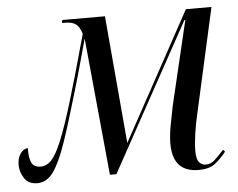

<svg xmlns="http://www.w3.org/2000/svg" viewBox="-66 -588 805 650"><g transform="rotate(-5 336.5 -263.0)"><path d="M584 10Q496 10 496 -87Q496 -113 502 -146Q508 -179 515 -213L583 -500H580L305 0H283L238 -467Q225 -420 214.5 -381.5Q204 -343 190 -296Q159 -189 136 -122Q113 -55 90.5 -24Q68 7 36 7Q6 7 -8 -14.5Q-22 -36 -22 -60Q-22 -84 -11 -99Q0 -114 14 -114Q13 -82 21 -65Q29 -48 52 -48Q73 -48 89.5 -66Q106 -84 124.5 -129Q143 -174 168 -256Q182 -302 195.5 -349.5Q209 -397 219 -433.5Q229 -470 233 -483Q226 -507 213.5 -516.5Q201 -526 178 -526H166L168 -536H313L351 -102L588 -536H675L595 -177Q588 -148 583 -113.5Q578 -79 578 -56Q578 -26 587.5 -16Q597 -6 609 -6Q626 -6 638.5 -17Q651 -28 672 -51L678 -44Q659 -20 639.5 -5Q620 10 584 10Z"/></g></svg>

Font: Noto Serif Display ExtraCondensed
Style: Italic
Weight: 400
Width: 2
Italic angle: -12°
Designer: Monotype Design Team
Foundry: Monotype Imaging Inc.
Version: Version 2.009